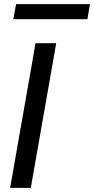

<svg xmlns="http://www.w3.org/2000/svg" viewBox="-20 -909 455 929"><path d="M29 0 152 -700H252L129 0ZM44 -816 58 -889H415L403 -816Z"/></svg>

Font: DM Sans 20pt Medium
Style: Italic
Weight: 500
Italic angle: -10°
Version: Version 4.004;gftools[0.9.30]